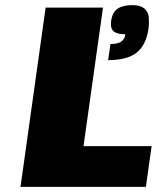

<svg xmlns="http://www.w3.org/2000/svg" viewBox="-20 -730 620 750"><path d="M572.3 -159.2 549.8 0H60.1L158.2 -700.2H382.3L306.2 -159.2ZM497.6 -710Q527.3 -710 543 -697.5Q558.6 -685.1 560.8 -664.6Q563 -644 560.1 -618.2Q550.8 -553.7 513.7 -524.4Q476.6 -495.1 402.3 -495.1L411.6 -558.1Q439.5 -558.1 453.1 -567.1Q466.8 -576.2 469.7 -596.2Q436 -596.2 423.1 -608.4Q410.2 -620.6 414.1 -647.9Q418.9 -682.6 439.7 -696.3Q460.4 -710 497.6 -710Z"/></svg>

Font: Fivo Sans Black
Style: Regular
Weight: 900
Designer: Alexander Slobzheninov
Foundry: Alexander Slobzheninov
Version: 1.0